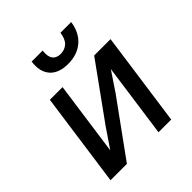

<svg xmlns="http://www.w3.org/2000/svg" viewBox="-191 -831 962 962"><g transform="rotate(-45 290.0 -350.0)"><path d="M438 -393 369 -290 159 0H43L113 -500H203L148 -107L218 -210L427 -500H543L473 0H383ZM305 -562Q239 -562 207 -598.5Q175 -635 184 -700H262Q257 -661 271 -642.5Q285 -624 314 -624Q344 -624 363.5 -642.5Q383 -661 388 -700H464Q455 -635 413 -598.5Q371 -562 305 -562Z"/></g></svg>

Font: Retni Sans Medium
Style: Italic
Weight: 500
Italic angle: -8°
Designer: Vitaly Kuzmin
Foundry: ParaType Ltd.
Version: Version 1.00;June 10, 2019;FontCreator 11.5.0.2425 64-bit; t